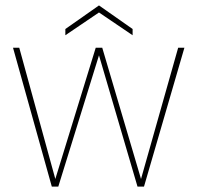

<svg xmlns="http://www.w3.org/2000/svg" viewBox="-20 -688 728 708"><path d="M171 0 28 -512H51L184 -28L333 -512H357L500 -28L637 -512H660L511 0H487L345 -484L195 0ZM221 -558V-581L345 -668L469 -581V-558L345 -642Z"/></svg>

Font: DM Sans 12pt Thin
Style: Regular
Weight: 250
Version: Version 4.004;gftools[0.9.30]